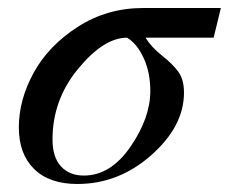

<svg xmlns="http://www.w3.org/2000/svg" viewBox="-20 -448 571 479"><path d="M531 -428 513 -354H343Q358 -330 384 -309.5Q410 -289 424.5 -269.5Q439 -250 439 -217Q439 -133 357.5 -61Q276 11 173 11Q103 11 65 -26.5Q27 -64 27 -130Q27 -199 64 -266.5Q101 -334 174 -381Q247 -428 337 -428ZM355 -221Q355 -267 338.5 -303Q322 -339 297 -354Q239 -354 175 -276.5Q111 -199 111 -100Q111 -56 132 -33Q153 -10 189 -10Q256 -10 305.5 -82Q355 -154 355 -221Z"/></svg>

Font: STIX
Style: Italic
Weight: 400
Italic angle: -16.33°
Designer: MicroPress Inc., with final additions and corrections provided by Coen Hoffman, Elsevier (retired)
Version: Version 1.1.1